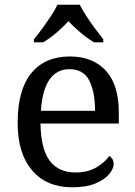

<svg xmlns="http://www.w3.org/2000/svg" viewBox="-20 -786 575 816"><path d="M287 10Q178 10 116.5 -62Q55 -134 55 -264Q55 -404 113 -475Q171 -546 277 -546Q374 -546 429.5 -486Q485 -426 485 -307V-261H152Q154 -152 191.5 -102.5Q229 -53 301 -53Q353 -53 389.5 -74.5Q426 -96 444 -123Q451 -120 457 -111Q463 -102 463 -89Q463 -69 444 -46Q425 -23 386 -6.5Q347 10 287 10ZM384 -315Q384 -395 359.5 -443.5Q335 -492 275 -492Q220 -492 189.5 -446.5Q159 -401 154 -315ZM124 -619Q140 -638 159 -664Q178 -690 196 -717Q214 -744 224 -766H319Q330 -744 347.5 -717Q365 -690 384.5 -664Q404 -638 419 -619V-606H380Q361 -617 341.5 -632Q322 -647 304 -663.5Q286 -680 271 -696Q249 -672 220.5 -647.5Q192 -623 163 -606H124Z"/></svg>

Font: Noto Serif Toto
Style: Regular
Weight: 400
Designer: Monotype Design Team
Foundry: Monotype Imaging Inc.
Version: Version 2.001